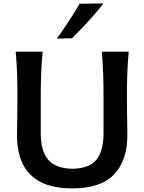

<svg xmlns="http://www.w3.org/2000/svg" viewBox="-20 -1068 829 1102"><path d="M395.5 13.2Q283.2 13.2 212.9 -23.4Q142.6 -60.1 110.1 -128.4Q77.6 -196.8 77.6 -291.5Q77.6 -323.7 78.9 -386Q80.1 -448.2 80.1 -513.7Q80.1 -587.4 77.9 -647.2Q75.7 -707 70.3 -771.5H224.6Q218.8 -707 216.3 -647.2Q213.9 -587.4 213.9 -513.7V-300.8Q213.9 -203.6 255.4 -152.6Q296.9 -101.6 395.5 -99.1Q494.6 -101.6 534.4 -152.6Q574.2 -203.6 574.2 -301.8V-513.7Q574.2 -587.4 572 -647.2Q569.8 -707 564.9 -771.5H718.8Q712.9 -707 710.7 -647.2Q708.5 -587.4 708.5 -513.7Q708.5 -470.2 709.2 -426.8Q710 -383.3 710.4 -347.7Q710.9 -312 710.9 -291Q710.9 -147.5 635 -67.1Q559.1 13.2 395.5 13.2ZM306.2 -846.7Q378.9 -946.8 437 -1046.4L574.2 -1048.3Q534.2 -997.1 488.3 -947Q442.4 -897 393.1 -848.1Z"/></svg>

Font: Pinar DS1 SemiBold
Style: Regular
Weight: 600
Designer: Amin Abedi
Version: Version 3.000